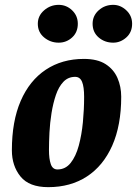

<svg xmlns="http://www.w3.org/2000/svg" viewBox="-20 -762 565 792"><path d="M179 10Q100 10 64.5 -34Q29 -78 29 -142Q29 -262 65.5 -346Q102 -430 169 -474.5Q236 -519 326 -519Q382 -519 415.5 -497.5Q449 -476 464.5 -440.5Q480 -405 480 -363Q480 -245 443 -161.5Q406 -78 338.5 -34Q271 10 179 10ZM217 -63Q250 -63 271.5 -90Q293 -117 305 -161.5Q317 -206 322 -258.5Q327 -311 327 -362Q327 -404 318.5 -424.5Q310 -445 290 -445Q261 -445 241.5 -424.5Q222 -404 210.5 -370Q199 -336 192.5 -295.5Q186 -255 184 -215Q182 -175 182 -143Q182 -107 189.5 -85Q197 -63 217 -63ZM447 -586Q412 -586 387 -607.5Q362 -629 362 -664Q362 -697 387 -719.5Q412 -742 447 -742Q477 -742 501 -719.5Q525 -697 525 -664Q525 -629 501 -607.5Q477 -586 447 -586ZM222 -586Q188 -586 162 -607.5Q136 -629 136 -664Q136 -697 162 -719.5Q188 -742 222 -742Q254 -742 277.5 -719.5Q301 -697 301 -664Q301 -629 277.5 -607.5Q254 -586 222 -586Z"/></svg>

Font: Manuale ExtraBold
Style: Italic
Weight: 800
Italic angle: -11°
Designer: Eduardo Tunni / Pablo Cosgaya
Foundry: Eduardo Tunni / Pablo Cosgaya
Version: Version 1.002